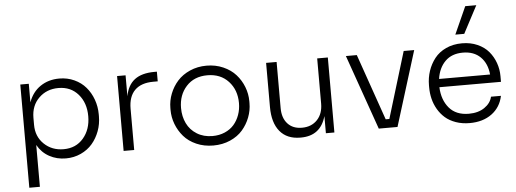

<svg xmlns="http://www.w3.org/2000/svg" viewBox="-59 -978 3633 1351"><g transform="rotate(-5 1757.5 -302.5)"><path d="M171.9 200.2H97.2V-528.8H157.2V-397.9Q183.1 -469.7 240.2 -508.3Q297.4 -546.9 374 -546.9Q431.2 -546.9 479.7 -524.4Q528.3 -502 560.5 -464.1Q592.8 -426.3 610.8 -376.5Q628.9 -326.7 628.9 -272V-257.8Q628.9 -203.6 610.6 -154.1Q592.3 -104.5 559.8 -66.4Q527.3 -28.3 478.3 -5.6Q429.2 17.1 372.1 17.1Q308.1 17.1 255.4 -11.7Q202.6 -40.5 171.9 -95.2ZM361.8 -48.8Q449.2 -48.8 501.7 -110.4Q554.2 -171.9 554.2 -265.1Q554.2 -359.4 501.5 -420.2Q448.7 -481 361.8 -481Q278.8 -481 223.9 -427.2Q168.9 -373.5 168.9 -287.1V-237.8Q168.9 -154.8 224.1 -101.8Q279.3 -48.8 361.8 -48.8Z M855.5 0H780.8V-528.8H840.8V-380.9Q855 -459 905.3 -497.1Q955.6 -535.2 1045.4 -535.2H1062.5V-466.8H1031.7Q945.3 -466.8 900.4 -422.1Q855.5 -377.4 855.5 -292Z M1134.8 -257.8V-272Q1134.8 -323.7 1154.1 -372.8Q1173.3 -421.9 1208 -460.7Q1242.7 -499.5 1296.4 -523.2Q1350.1 -546.9 1413.6 -546.9Q1477.5 -546.9 1531.2 -523.2Q1585 -499.5 1619.6 -460.7Q1654.3 -421.9 1673.3 -372.8Q1692.4 -323.7 1692.4 -272V-257.8Q1692.4 -206.5 1673.8 -158Q1655.3 -109.4 1621.3 -70.1Q1587.4 -30.8 1533.2 -6.8Q1479 17.1 1413.6 17.1Q1348.1 17.1 1293.9 -6.8Q1239.7 -30.8 1205.8 -70.1Q1171.9 -109.4 1153.3 -158Q1134.8 -206.5 1134.8 -257.8ZM1413.6 -49.8Q1461.4 -49.8 1500.7 -66.9Q1540 -84 1565.4 -113.3Q1590.8 -142.6 1604.7 -181.6Q1618.7 -220.7 1618.7 -265.1Q1618.7 -357.4 1562.7 -418.2Q1506.8 -479 1413.6 -479Q1320.3 -479 1264.9 -418.2Q1209.5 -357.4 1209.5 -265.1Q1209.5 -205.6 1232.9 -157Q1256.3 -108.4 1303.5 -79.1Q1350.6 -49.8 1413.6 -49.8Z M2031.7 15.1H2028.3Q1934.1 15.1 1883.8 -45.7Q1833.5 -106.4 1833.5 -217.8V-529.8H1907.7V-203.1Q1907.7 -134.3 1944.3 -93.8Q1981 -53.2 2045.4 -53.2Q2112.8 -53.2 2153.6 -96.2Q2194.3 -139.2 2194.3 -210.9V-529.8H2269.5V0H2209.5V-121.1Q2171.4 15.1 2031.7 15.1Z M2715.3 0H2583L2397 -528.8H2474.1L2637.2 -61H2663.1L2805.2 -528.8H2879.4Z M3240.2 -611.8H3177.2L3264.2 -805.2H3342.3ZM3224.1 17.1Q3170.9 17.1 3126.7 1.5Q3082.5 -14.2 3052.2 -40.5Q3022 -66.9 3001.2 -102.5Q2980.5 -138.2 2970.9 -177.5Q2961.4 -216.8 2961.4 -258.8V-272.9Q2961.4 -325.7 2977.5 -373.8Q2993.7 -421.9 3024.4 -461.2Q3055.2 -500.5 3105.2 -523.7Q3155.3 -546.9 3218.3 -546.9Q3278.3 -546.9 3326.9 -525.4Q3375.5 -503.9 3405.8 -468Q3436 -432.1 3452.1 -387Q3468.3 -341.8 3468.3 -292V-252.9H3033.2Q3037.1 -162.6 3085.4 -105.7Q3133.8 -48.8 3224.1 -48.8Q3290.5 -48.8 3334.7 -79.1Q3378.9 -109.4 3389.2 -154.8H3459.5Q3442.9 -74.7 3380.4 -28.8Q3317.9 17.1 3224.1 17.1ZM3036.1 -311H3396.5Q3389.2 -389.2 3342.8 -435.1Q3296.4 -481 3218.3 -481Q3140.1 -481 3093.8 -434.8Q3047.4 -388.7 3036.1 -311Z"/></g></svg>

Font: Sora Light
Style: Regular
Weight: 300
Designer: Jonathan Barnbrook, Julián Moncada
Foundry: Barnbrook Fonts
Version: Version 2.000